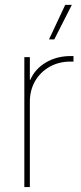

<svg xmlns="http://www.w3.org/2000/svg" viewBox="-20 -762 331 782"><path d="M79.1 0V-529.3H101.6V-437H103.5Q122.6 -481.4 167 -507.6Q211.4 -533.7 267.6 -533.7Q272 -533.7 273.4 -533.7Q274.9 -533.7 279.3 -533.7V-511.2Q276.9 -511.2 274.4 -511.2Q272 -511.2 267.6 -511.2Q219.7 -511.2 182.1 -490Q144.5 -468.8 123 -431.9Q101.6 -395 101.6 -347.2V0ZM179.7 -601.6 245.6 -742.2H272.5L201.2 -601.6Z"/></svg>

Font: Inter 24pt Thin
Style: Regular
Weight: 250
Designer: Rasmus Andersson
Foundry: rsms
Version: Version 4.001;git-66647c0bb